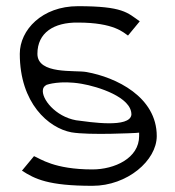

<svg xmlns="http://www.w3.org/2000/svg" viewBox="-20 -610 565 621"><path d="M44 -436C44 -276 137 -196 211 -182C270 -172 419 -180 419 -180L430 -181V-170C430 -98 350 -62 279 -62C155 -62 110 -97 90 -105L51 -58C93 -31 136 -9 279 -9C392 -9 487 -91 487 -170C487 -297 355 -360 260 -377C223 -384 101 -368 101 -436C101 -504 154 -538 232 -537C350 -537 380 -504 394 -495L432 -541C392 -569 378 -590 232 -590C116 -590 44 -513 44 -436ZM119 -321C120 -327 124 -332 130 -335L131 -336H132C132 -336 174 -351 244 -339C297 -330 405 -296 405 -240V-239C400 -195 272 -215 226 -221C159 -233 113 -291 119 -321Z"/></svg>

Font: Charger Sport
Style: ExLitExt
Weight: 200
Designer: Jasper
Foundry: Cannot Into Space Fonts
Version: Version 1.1